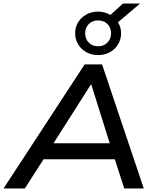

<svg xmlns="http://www.w3.org/2000/svg" viewBox="-39 -1071 895 1091"><path d="M-19 0 442 -705H541L778 0H667L603 -198L648 -166H170L229 -198L102 0ZM477 -590 250 -233 223 -257H624L592 -233L480 -590ZM518 -758Q481 -758 451.5 -774.5Q422 -791 405 -819Q388 -847 388 -882Q388 -917 405 -944.5Q422 -972 451.5 -988.5Q481 -1005 518 -1005Q538 -1005 556 -1000Q574 -995 588 -986L660 -1051H757L631 -944Q640 -931 644.5 -915.5Q649 -900 649 -882Q649 -847 632 -819Q615 -791 585.5 -774.5Q556 -758 518 -758ZM518 -808Q551 -808 571.5 -829Q592 -850 592 -882Q592 -914 571.5 -934.5Q551 -955 518 -955Q486 -955 465.5 -934.5Q445 -914 445 -882Q445 -850 465.5 -829Q486 -808 518 -808Z"/></svg>

Font: Nunito Sans 10pt SemiExpanded SemiBold
Style: Italic
Weight: 600
Width: 6
Italic angle: -9°
Designer: Vernon Adams
Foundry: Vernon Adams
Version: Version 3.101;gftools[0.9.27]